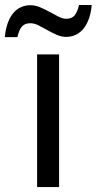

<svg xmlns="http://www.w3.org/2000/svg" viewBox="-65 -756 391 776"><path d="M173.8 0H85V-536.1H173.8ZM202.6 -606.9Q183.1 -606.9 163.8 -615.5Q144.5 -624 126 -634.5Q107.4 -645 90.3 -653.6Q73.2 -662.1 57.6 -662.1Q35.6 -662.1 23.9 -649.2Q12.2 -636.2 5.4 -606H-45.4Q-43 -635.3 -34.9 -659.2Q-26.9 -683.1 -13.9 -700Q-1 -716.8 17.1 -725.8Q35.2 -734.9 57.6 -734.9Q78.1 -734.9 97.9 -726.3Q117.7 -717.8 136.2 -707.5Q154.8 -697.3 171.6 -688.7Q188.5 -680.2 202.6 -680.2Q224.6 -680.2 235.8 -692.9Q247.1 -705.6 254.4 -735.8H305.7Q303.2 -706.5 295.2 -682.9Q287.1 -659.2 274.2 -642.3Q261.2 -625.5 243.2 -616.2Q225.1 -606.9 202.6 -606.9Z"/></svg>

Font: Genotype
Style: Regular
Weight: 400
Foundry: Ascender Corporation
Version: Version 1.00